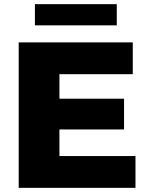

<svg xmlns="http://www.w3.org/2000/svg" viewBox="-20 -904 712 924"><path d="M252 -429H577V-281H252ZM266 -153H632V0H70V-700H619V-547H266ZM148 -782V-884H542V-782Z"/></svg>

Font: MOST Montserrat ExtraBold
Style: Regular
Weight: 800
Designer: Julieta Ulanovsky
Foundry: Julieta Ulanovsky
Version: Version 8.000;March 11, 2024;FontCreator 15.0.0.2926 64-bit